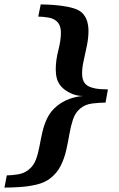

<svg xmlns="http://www.w3.org/2000/svg" viewBox="-23 -726 538 868"><path d="M464.8 -321.8 454.1 -262.2Q427.2 -262.2 393.8 -258.1Q360.4 -253.9 337.9 -233.9Q316.9 -215.8 306.9 -185.8Q296.9 -155.8 290.8 -119.9Q284.7 -84 276.4 -47.1Q268.1 -10.3 251.5 23.2Q234.9 56.6 203.1 81.1Q178.2 100.1 141.6 108.6Q105 117.2 66.7 119.6Q28.3 122.1 -2.9 122.1L7.8 66.9Q26.4 66.9 56.6 62.5Q86.9 58.1 107.9 40Q129.4 22.5 139.4 -4.6Q149.4 -31.7 155.3 -63.7Q161.1 -95.7 168.7 -129.2Q176.3 -162.6 191.2 -193.1Q206.1 -223.6 234.9 -247.1Q259.3 -267.1 290.3 -278.6Q321.3 -290 353 -292Q323.2 -292 296.1 -304.7Q269 -317.4 252.9 -335.9Q239.3 -351.6 234.1 -371.1Q229 -390.6 229 -411.6Q229 -453.6 240.7 -498.5Q252.4 -543.5 252.4 -578.6Q252.4 -607.4 238.8 -624Q224.1 -641.6 198.2 -646.2Q172.4 -650.9 149.9 -650.9L161.1 -706.1Q169.9 -706.1 194.8 -705.1Q219.7 -704.1 251 -700.4Q282.2 -696.8 309.8 -688.5Q337.4 -680.2 351.1 -665Q365.2 -649.4 371.1 -629.4Q377 -609.4 377 -586.4Q377 -554.7 369.9 -520Q362.8 -485.4 355.5 -452.9Q348.1 -420.4 348.1 -394Q348.1 -380.4 351.1 -368.9Q354 -357.4 360.8 -349.1Q371.6 -336.4 390.1 -330.6Q408.7 -324.7 429 -323.2Q449.2 -321.8 464.8 -321.8Z"/></svg>

Font: Charis
Style: Bold Italic
Weight: 700
Italic angle: -11°
Designer: Walt Agee, Miriam Martin, Annie Olsen, Victor Gaultney, Lorna Priest, Alan Ward, Bob Hallissy, Martin Hosken, Sharon Cor
Foundry: SIL Global
Version: Version 7.000